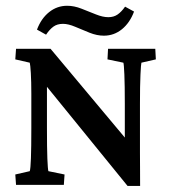

<svg xmlns="http://www.w3.org/2000/svg" viewBox="-20 -625 579 649"><path d="M401.9 -130.9V-274.4Q401.9 -336.4 400.4 -372.6Q398.9 -408.7 397 -413.1L343.3 -424.3L345.2 -460H504.9L506.8 -424.3L458 -413.1Q456.5 -408.7 454.8 -372.6Q453.1 -336.4 453.1 -274.4V-109.4Q453.1 -78.1 453.4 -51Q453.6 -23.9 453.6 3.4H411.1L107.4 -370.1L138.7 -371.1V-191.9Q138.7 -125 140.1 -88.6Q141.6 -52.2 143.6 -46.4L198.2 -35.2L195.8 0H34.2L31.7 -35.2L80.6 -46.4Q85.9 -62 85.9 -191.9V-308.6Q85.9 -349.1 84.2 -377.9Q82.5 -406.7 80.6 -413.1L31.7 -424.3L34.2 -460H150.9L426.3 -130.9ZM402.8 -602.5 433.1 -585.9Q418.9 -547.9 392.1 -526.1Q365.2 -504.4 331.1 -504.4Q307.6 -504.4 282.7 -514.4Q257.8 -524.4 234.4 -534.4Q210.9 -544.4 192.9 -544.4Q173.3 -544.4 160.4 -534.9Q147.5 -525.4 135.7 -507.8L105 -524.9Q119.1 -562.5 146 -584Q172.9 -605.5 207 -605.5Q230.5 -605.5 255.4 -595.7Q280.3 -585.9 304 -576.4Q327.6 -566.9 346.2 -566.9Q364.3 -566.9 377.4 -575.9Q390.6 -585 402.8 -602.5Z"/></svg>

Font: Lateef Medium
Style: Regular
Weight: 500
Designer: SIL International
Foundry: SIL International
Version: Version 4.200